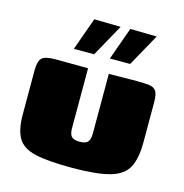

<svg xmlns="http://www.w3.org/2000/svg" viewBox="-93 -683 743 777"><g transform="rotate(15 278.5 -295.0)"><path d="M235 -399V-149Q235 -123 244.5 -113Q254 -103 279 -103Q304 -103 313 -114Q322 -125 322 -147V-399Q323 -399 340 -399Q357 -399 379 -399.5Q401 -400 419.5 -400Q438 -400 442 -400Q473 -400 492 -397.5Q511 -395 520 -382Q529 -369 529 -335V-167Q529 -100 509 -62Q489 -24 434 -8.5Q379 7 275 7Q176 7 122.5 -5Q69 -17 48.5 -51.5Q28 -86 28 -151V-335Q28 -373 41.5 -386.5Q55 -400 100 -400Q134 -400 167.5 -399.5Q201 -399 235 -399ZM310 -460 359 -597 470 -595 395 -460ZM159 -460 208 -597 319 -595 244 -460Z"/></g></svg>

Font: Genos Thin Black
Style: Regular
Weight: 900
Version: Version 1.010